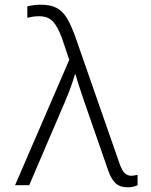

<svg xmlns="http://www.w3.org/2000/svg" viewBox="-20 -786 640 815"><path d="M522 9Q489 9 470.5 -8.5Q452 -26 439 -63L339 -351Q329 -381 318 -413.5Q307 -446 301 -470H298Q290 -443 279.5 -414Q269 -385 257 -357L104 0H44L274 -532L243 -624Q225 -673 204.5 -695Q184 -717 146 -717Q130 -717 118 -715Q106 -713 96 -710V-759Q108 -762 122 -764Q136 -766 154 -766Q194 -766 220 -752.5Q246 -739 264 -709Q282 -679 300 -629L488 -90Q498 -62 509.5 -51Q521 -40 537 -40Q544 -40 551.5 -41.5Q559 -43 564 -44V0Q556 4 545.5 6.5Q535 9 522 9Z"/></svg>

Font: Noto Sans Mono Light
Style: Regular
Weight: 300
Designer: Monotype Design Team
Foundry: Monotype Imaging Inc.
Version: Version 2.014; ttfautohint (v1.8.4.7-5d5b)